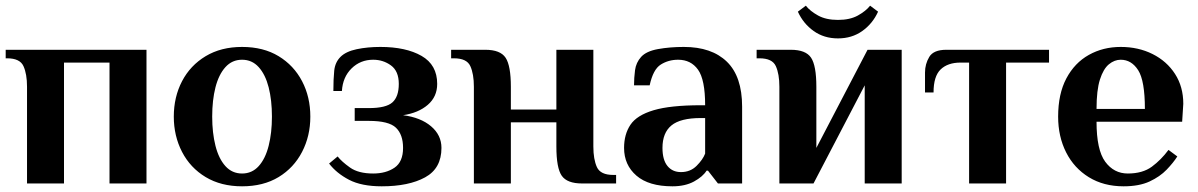

<svg xmlns="http://www.w3.org/2000/svg" viewBox="-21 -645 4212 675"><path d="M74 0V-340Q74 -385 61.5 -412.5Q49 -440 4 -440H-1V-470H494V0H364V-425H204V0Z M830 10Q756 10 702 -22.5Q648 -55 619 -111Q590 -167 590 -235Q590 -304 619 -359.5Q648 -415 702 -447.5Q756 -480 830 -480Q905 -480 958.5 -447.5Q1012 -415 1041 -359.5Q1070 -304 1070 -235Q1070 -167 1041 -111Q1012 -55 958.5 -22.5Q905 10 830 10ZM830 -35Q865 -35 888.5 -61Q912 -87 923.5 -132.5Q935 -178 935 -235Q935 -293 923.5 -338Q912 -383 888.5 -409Q865 -435 830 -435Q795 -435 771.5 -409Q748 -383 736.5 -338Q725 -293 725 -235Q725 -178 736.5 -132.5Q748 -87 771.5 -61Q795 -35 830 -35Z M1321 10Q1250 10 1206 -13Q1162 -36 1136 -70L1166 -95Q1180 -77 1209.5 -56Q1239 -35 1291 -35Q1336 -35 1366 -55.5Q1396 -76 1396 -125Q1396 -172 1371 -196Q1346 -220 1276 -220H1226V-265H1276Q1336 -265 1358.5 -285Q1381 -305 1381 -350Q1381 -395 1353.5 -415Q1326 -435 1291 -435Q1246 -435 1215 -404.5Q1184 -374 1181 -325H1151Q1151 -367 1154 -396.5Q1157 -426 1176 -445Q1195 -464 1233 -472Q1271 -480 1316 -480Q1406 -480 1461 -448.5Q1516 -417 1516 -350Q1516 -305 1483 -276.5Q1450 -248 1396 -240Q1458 -232 1494.5 -201Q1531 -170 1531 -125Q1531 -53 1473.5 -21.5Q1416 10 1321 10Z M1645 0V-340Q1645 -385 1632.5 -412.5Q1620 -440 1575 -440H1565V-470H1685Q1738 -470 1756.5 -442Q1775 -414 1775 -340V-260H1935V-470H2065V-130Q2065 -85 2077.5 -57.5Q2090 -30 2135 -30H2145V0H2025Q1973 0 1954 -27Q1935 -54 1935 -130V-215H1775V0Z M2343 10Q2260 10 2216.5 -27.5Q2173 -65 2173 -125Q2173 -173 2195.5 -206.5Q2218 -240 2277 -257.5Q2336 -275 2443 -275H2458Q2458 -365 2433 -400Q2408 -435 2363 -435Q2329 -435 2302 -418Q2275 -401 2263 -345H2208Q2208 -371 2211.5 -398Q2215 -425 2233 -445Q2251 -465 2292.5 -472.5Q2334 -480 2383 -480Q2481 -480 2534.5 -428Q2588 -376 2588 -270V0H2503L2468 -45H2463Q2450 -24 2419 -7Q2388 10 2343 10ZM2373 -40Q2406 -40 2428 -62Q2450 -84 2458 -105V-230H2443Q2371 -230 2339.5 -204Q2308 -178 2308 -125Q2308 -83 2325.5 -61.5Q2343 -40 2373 -40Z M2719 0V-340Q2719 -385 2706.5 -412.5Q2694 -440 2649 -440H2639V-470H2759Q2812 -470 2830.5 -442Q2849 -414 2849 -340V-125L3029 -470H3149V0H3019V-345L2839 0ZM2925 -510Q2876 -510 2839.5 -536Q2803 -562 2784 -604L2812 -625Q2827 -606 2855 -590.5Q2883 -575 2925 -575Q2967 -575 2995 -590.5Q3023 -606 3038 -625L3066 -604Q3047 -562 3010.5 -536Q2974 -510 2925 -510Z M3386 0V-425H3356Q3311 -425 3286 -401Q3261 -377 3261 -320H3231V-390Q3231 -420 3246 -445Q3261 -470 3306 -470H3667V-425H3516V0Z M3929 10Q3859 10 3807 -22Q3755 -54 3727 -109.5Q3699 -165 3699 -235Q3699 -315 3728 -369.5Q3757 -424 3807 -452Q3857 -480 3919 -480Q3981 -480 4031 -455Q4081 -430 4110 -385Q4139 -340 4139 -280L4135 -217H3834Q3834 -118 3864.5 -76.5Q3895 -35 3944 -35Q3996 -35 4028.5 -59Q4061 -83 4087 -118L4118 -95Q4104 -73 4080.5 -48.5Q4057 -24 4020.5 -7Q3984 10 3929 10ZM3834 -262H4004Q4004 -361 3980.5 -398Q3957 -435 3919 -435Q3897 -435 3877.5 -419Q3858 -403 3846 -365.5Q3834 -328 3834 -262Z"/></svg>

Font: El Messiri
Style: Bold
Weight: 700
Designer: Mohamed Gaber
Foundry: Kief Type Foundry
Version: Version 2.020; ttfautohint (v1.8.3)